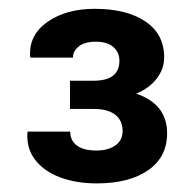

<svg xmlns="http://www.w3.org/2000/svg" viewBox="-20 -742 447 442"><path d="M195.8 -556.2H141.1V-491.2H195.8Q228 -491.2 245.1 -478Q262.2 -464.8 262.2 -440.4Q262.2 -418.9 245.6 -407.2Q229 -395.5 201.7 -395.5Q172.4 -395.5 157 -407Q141.6 -418.5 141.6 -439H43.9L43 -436Q41 -399.4 61.5 -373.3Q82 -347.2 118.9 -333.5Q155.8 -319.8 202.6 -319.8Q277.3 -319.8 321 -350.1Q364.7 -380.4 364.7 -435.1Q364.7 -502.4 293.5 -526.4Q323.2 -538.6 340.6 -560.8Q357.9 -583 357.9 -609.9Q357.9 -663.6 314.7 -692.6Q271.5 -721.7 197.8 -721.7Q132.3 -721.7 89.4 -691.7Q46.4 -661.6 49.3 -612.3L50.3 -609.4H147.9Q147.9 -624.5 161.6 -635.3Q175.3 -646 200.2 -646Q227.5 -646 241.2 -633.5Q254.9 -621.1 254.9 -602.5Q254.9 -556.2 195.8 -556.2Z"/></svg>

Font: Roboto Slab LO
Style: Bold
Weight: 700
Designer: Google
Version: Version 2.000